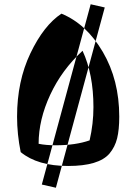

<svg xmlns="http://www.w3.org/2000/svg" viewBox="-20 -754 629 900"><path d="M471 -719 242 126 176 111 405 -734ZM539 -207Q539 -379 462 -510.5Q385 -642 268 -690Q185 -635 122.5 -504Q60 -373 60 -207Q60 -125 77 -41Q156 24 299.5 24Q443 24 493 -34Q519 -65 529 -105.5Q539 -146 539 -207ZM418 -252Q418 -174 400 -96Q334 -73 242 -73Q195 -73 161 -80Q161 -193 215.5 -310Q270 -427 367 -516Q418 -406 418 -252Z"/></svg>

Font: Joti One
Style: Regular
Weight: 400
Designer: Eduardo Rodriguez Tunni
Foundry: Eduardo Rodriguez Tunni
Version: Version 1.001